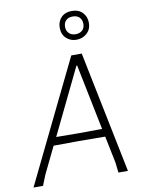

<svg xmlns="http://www.w3.org/2000/svg" viewBox="-105 -929 735 993"><g transform="rotate(-10 262.5 -432.5)"><path d="M342 -865Q378 -865 398.5 -843.5Q419 -822 419 -790Q419 -755 396 -734.5Q373 -714 341 -714Q310 -714 288 -734.5Q266 -755 266 -790Q266 -823 286.5 -844Q307 -865 342 -865ZM294 -790Q294 -768 307.5 -755.5Q321 -743 342 -743Q363 -743 376.5 -755Q390 -767 390 -789Q390 -810 377.5 -823Q365 -836 342 -836Q319 -836 306.5 -823.5Q294 -811 294 -790ZM355 -639 485 0H435L429 -53L400 -195L258 -196L129 -195L61 -55L39 0H-11L300 -639ZM317 -582 150 -237 268 -236 391 -237 321 -582Z"/></g></svg>

Font: Alegreya Sans Light
Style: Italic
Weight: 300
Italic angle: -7°
Designer: Juan Pablo del Peral
Foundry: Huerta Tipografica
Version: Version 2.007